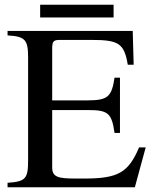

<svg xmlns="http://www.w3.org/2000/svg" viewBox="-20 -793 651 813"><path d="M597 -169H569C524 -63 481 -37 338 -37H302C228 -37 201 -42 201 -84V-327H352C438 -327 453 -314 465 -230H488V-464H465C453 -385 438 -368 352 -368H201V-588C201 -620 208 -624 236 -624H367C483 -624 506 -609 521 -519H546L542 -662H12V-643C87 -639 99 -624 99 -550V-114C99 -37 89 -24 12 -19V0H551ZM461 -719V-773H150V-719Z"/></svg>

Font: XITS
Style: Regular
Weight: 400
Designer: MicroPress Inc., with final additions and corrections provided by Coen Hoffman, Elsevier (retired)
Version: Version 1.302